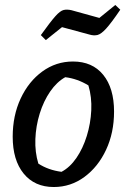

<svg xmlns="http://www.w3.org/2000/svg" viewBox="-20 -741 509 771"><path d="M196 10Q119 10 75 -44Q31 -98 31 -192Q31 -277 63 -345.5Q95 -414 150 -454Q205 -494 273 -494Q351 -494 394.5 -440.5Q438 -387 438 -293Q438 -208 406 -139.5Q374 -71 319 -30.5Q264 10 196 10ZM227 -51Q261 -69 287 -107Q313 -145 328.5 -195Q344 -245 346.5 -298Q349 -351 335 -398Q291 -425 242 -431Q208 -412 181.5 -373.5Q155 -335 139.5 -285Q124 -235 122 -182.5Q120 -130 134 -84Q174 -58 227 -51ZM164 -580 144 -600Q182 -653 202 -675.5Q222 -698 236 -701Q250 -704 267 -700L379 -669L443 -721L463 -702Q427 -649 406.5 -626.5Q386 -604 371.5 -600.5Q357 -597 340 -602L229 -632Z"/></svg>

Font: Piazzolla Medium
Style: Italic
Weight: 500
Italic angle: -11.3°
Designer: Juan Pablo del Peral
Foundry: Huerta Tipografica
Version: Version 1.330